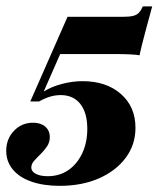

<svg xmlns="http://www.w3.org/2000/svg" viewBox="-48 -472 523 611"><path d="M141.9 119.4Q90.3 119.4 52 106Q13.7 92.7 -7.3 67.3Q-28.2 41.9 -28.2 8.1Q-28.2 -29.8 -3.6 -55.6Q21 -81.5 57.3 -81.5Q81.5 -81.5 96 -69Q110.5 -56.5 110.5 -35.5Q110.5 -19.4 101.6 -6Q92.7 7.3 81 18.5Q69.4 29.8 60.5 39.9Q51.6 50 51.6 61.3Q51.6 73.4 65.7 81Q79.8 88.7 104 88.7Q141.1 88.7 169.4 69.4Q197.6 50 213.7 15.7Q229.8 -18.5 229.8 -62.1Q229.8 -112.9 207.7 -141.1Q185.5 -169.4 145.2 -169.4Q128.2 -169.4 111.7 -164.5Q95.2 -159.7 76.6 -149.2H48.4L166.9 -418.5H342.7Q363.7 -418.5 375.4 -421.4Q387.1 -424.2 394 -431.5Q400.8 -438.7 406.5 -451.6H436.3Q423.4 -404 415.7 -375.4Q408.1 -346.8 403.6 -329Q399.2 -311.3 396 -296Q390.3 -297.6 369 -298.8Q347.6 -300 321 -300H143.5L91.1 -180.6Q115.3 -196 148.8 -204.8Q182.3 -213.7 214.5 -213.7Q290.3 -213.7 336.7 -173Q383.1 -132.3 383.1 -65.3Q383.1 -11.3 352 30.2Q321 71.8 266.9 95.6Q212.9 119.4 141.9 119.4Z"/></svg>

Font: Playfair 5pt SemiExpanded Light Black
Style: Italic
Weight: 900
Italic angle: -15.6°
Version: Version 2.001;gftools[0.9.30]